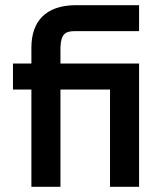

<svg xmlns="http://www.w3.org/2000/svg" viewBox="-20 -720 625 740"><path d="M516 -475H213V-538C215 -588 231 -600 268 -600H516V-700H268C156 -698 101 -638 101 -536V-475H30V-375H101V0H213V-375H404V0H516Z"/></svg>

Font: Mint Spirit No2
Style: Bold
Weight: 700
Designer: HARENDAL Hirwen
Foundry: Arkandis Digital Foundry.
Version: Version 1.004;FFEdit